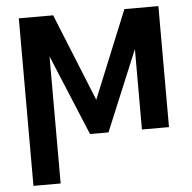

<svg xmlns="http://www.w3.org/2000/svg" viewBox="-52 -580 835 835"><g transform="rotate(-5 365.5 -162.5)"><path d="M365.2 -146 521.5 -528.3H669.9V0H551.8V-351.1L405.8 0H325.2L179.2 -351.6V203.1H60.5V-528.3H210.4Z"/></g></svg>

Font: Roboto Medium
Style: Regular
Weight: 500
Designer: Google
Version: Version 2.134; 2016; ttfautohint (v1.6)